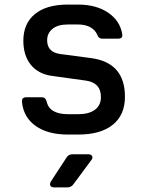

<svg xmlns="http://www.w3.org/2000/svg" viewBox="-20 -579 640 839"><path d="M278 9Q189 9 136 -28.5Q83 -66 76 -133Q74 -154 95 -154H163Q179 -154 184 -135Q196 -80 278 -80H322Q369 -80 395 -99.5Q421 -119 421 -155Q421 -218 354 -227L209 -247Q148 -255 115 -295.5Q82 -336 82 -401Q82 -476 132.5 -517.5Q183 -559 276 -559H321Q400 -559 452 -524Q504 -489 514 -431Q518 -410 496 -410H427Q411 -410 405 -427Q397 -447 375.5 -459.5Q354 -472 321 -472H276Q233 -472 209.5 -453Q186 -434 186 -403Q186 -351 243 -343L379 -325Q526 -305 526 -156Q526 -77 473 -34Q420 9 322 9ZM218 240Q204 240 200 232Q196 224 203 213L271 109Q280 95 298 95H365Q378 95 382.5 103Q387 111 378 122L301 226Q291 240 274 240Z"/></svg>

Font: Pitagon Sans Mono SemiBold
Style: Regular
Weight: 600
Monospace: yes
Designer: Travis Tran
Foundry: Pitagon
Version: Version 1.001; ttfautohint (v1.8.4.7-5d5b);gftools[0.9.26]